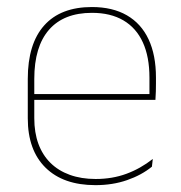

<svg xmlns="http://www.w3.org/2000/svg" viewBox="-20 -517 515 546"><path d="M251.5 9.5Q160 9.5 109.5 -40.2Q59 -90 59 -180.5V-292.5Q59 -392.5 105.8 -444.8Q152.5 -497 241.5 -497Q300 -497 340.8 -473.5Q381.5 -450 402.5 -405.2Q423.5 -360.5 423.5 -296.5V-279.5Q423.5 -268.5 423.2 -257.5Q423 -246.5 422 -233H405Q405 -250.5 405 -266.5Q405 -282.5 405 -296Q405 -355.5 386.2 -396.5Q367.5 -437.5 331 -459Q294.5 -480.5 241.5 -480.5Q161.5 -480.5 119.5 -432.5Q77.5 -384.5 77.5 -292.5V-243.5V-239.5V-181Q77.5 -140 89.2 -108Q101 -76 123.5 -53.8Q146 -31.5 178.5 -19.8Q211 -8 252 -8Q299.5 -8 339.5 -22.8Q379.5 -37.5 414.5 -65L412 -43Q382.5 -19 341.5 -4.8Q300.5 9.5 251.5 9.5ZM415.5 -233H67.5V-249.5H415.5Z"/></svg>

Font: Anek Kannada Medium Thin
Style: Regular
Weight: 250
Version: Version 1.003